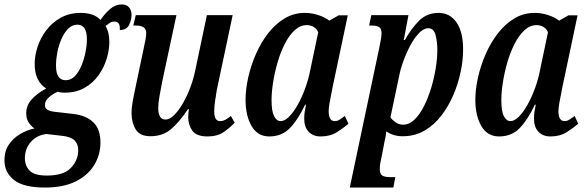

<svg xmlns="http://www.w3.org/2000/svg" viewBox="-69 -604 2646 864"><path d="M133 240Q37 240 -6 206Q-49 172 -49 117Q-49 76 -29.5 47Q-10 18 21 -0.5Q52 -19 86 -26Q71 -36 60 -53Q49 -70 49 -94Q49 -128 71.5 -154.5Q94 -181 139 -206Q87 -238 87 -317Q87 -353 100 -393Q113 -433 139 -467.5Q165 -502 204 -524Q243 -546 295 -546Q322 -546 345 -538.5Q368 -531 383 -514Q403 -543 426.5 -563.5Q450 -584 479 -584Q501 -584 512 -570.5Q523 -557 523 -537Q523 -515 512 -492Q501 -469 470 -469Q473 -507 446 -507Q434 -507 425 -501Q416 -495 406 -487Q423 -459 423 -416Q423 -379 411 -339.5Q399 -300 374.5 -265.5Q350 -231 312 -209Q274 -187 221 -187Q204 -187 190 -191Q169 -182 151 -166Q133 -150 133 -131Q133 -116 145.5 -109.5Q158 -103 176 -101L263 -91Q320 -84 351.5 -53Q383 -22 383 37Q383 92 355 138.5Q327 185 271.5 212.5Q216 240 133 240ZM226 -243Q250 -243 267.5 -261Q285 -279 297 -307.5Q309 -336 315.5 -368Q322 -400 322 -427Q322 -493 279 -493Q256 -493 238 -475Q220 -457 207.5 -428.5Q195 -400 189 -368.5Q183 -337 183 -310Q183 -274 194.5 -258.5Q206 -243 226 -243ZM142 186Q217 186 250 151.5Q283 117 283 72Q283 44 266 27.5Q249 11 209 7L139 -1Q95 5 69 35.5Q43 66 43 107Q43 142 64.5 164Q86 186 142 186Z M865 10Q815 10 796.5 -16Q778 -42 778 -78Q778 -90 781 -113H777Q739 -56 701.5 -23.5Q664 9 608 9Q560 9 541.5 -22Q523 -53 523 -95Q523 -121 529 -153Q535 -185 541 -212L578 -388Q582 -408 585.5 -425Q589 -442 589 -456Q589 -489 543 -489H531L542 -536H725L661 -237Q655 -207 649 -173Q643 -139 643 -116Q643 -95 650.5 -80.5Q658 -66 676 -66Q694 -66 714 -85.5Q734 -105 753 -137.5Q772 -170 787 -209.5Q802 -249 810 -289L862 -536H978L907 -201Q903 -177 899 -151Q895 -125 895 -103Q895 -59 921 -59Q934 -59 945 -65Q956 -71 970 -82L987 -52Q967 -30 938 -10Q909 10 865 10Z M1143 10Q1090 10 1063 -37Q1036 -84 1036 -154Q1036 -202 1048 -255.5Q1060 -309 1082.5 -360.5Q1105 -412 1137.5 -454Q1170 -496 1211.5 -521Q1253 -546 1303 -546Q1335 -546 1365.5 -535.5Q1396 -525 1413 -511L1455 -535H1496L1429 -218Q1427 -207 1422.5 -185Q1418 -163 1414 -140.5Q1410 -118 1410 -104Q1410 -59 1437 -59Q1449 -59 1459 -65.5Q1469 -72 1483 -82L1499 -47Q1478 -29 1447.5 -9.5Q1417 10 1374 10Q1340 10 1320 -11Q1300 -32 1300 -70Q1300 -89 1302.5 -103.5Q1305 -118 1308 -133H1304Q1273 -67 1236.5 -28.5Q1200 10 1143 10ZM1194 -59Q1212 -59 1232 -79Q1252 -99 1270.5 -132Q1289 -165 1304 -205.5Q1319 -246 1327 -288L1363 -459Q1356 -475 1342 -483Q1328 -491 1312 -491Q1282 -491 1257 -468Q1232 -445 1212.5 -406.5Q1193 -368 1180 -323Q1167 -278 1160 -233.5Q1153 -189 1153 -154Q1153 -103 1164.5 -81Q1176 -59 1194 -59Z M1639 -395Q1643 -416 1645.5 -430Q1648 -444 1648 -454Q1648 -475 1637 -482Q1626 -489 1605 -489H1592L1602 -536H1769L1748 -424H1753Q1782 -476 1817 -511Q1852 -546 1905 -546Q1955 -546 1985 -503.5Q2015 -461 2015 -381Q2015 -334 2004 -281Q1993 -228 1971.5 -177.5Q1950 -127 1918 -85Q1886 -43 1843.5 -17.5Q1801 8 1749 9Q1704 11 1669 -13Q1669 -5 1666.5 9Q1664 23 1661 35L1649 98Q1645 115 1642.5 128.5Q1640 142 1640 157Q1640 180 1652 186.5Q1664 193 1685 193H1710L1701 240H1505ZM1745 -43Q1773 -43 1796.5 -66Q1820 -89 1839 -126.5Q1858 -164 1871.5 -209Q1885 -254 1892 -298.5Q1899 -343 1899 -379Q1899 -416 1891 -446.5Q1883 -477 1858 -477Q1838 -477 1817 -455.5Q1796 -434 1778 -400.5Q1760 -367 1746.5 -330Q1733 -293 1727 -261L1688 -76Q1695 -65 1710.5 -54Q1726 -43 1745 -43Z M2177 10Q2124 10 2097 -37Q2070 -84 2070 -154Q2070 -202 2082 -255.5Q2094 -309 2116.5 -360.5Q2139 -412 2171.5 -454Q2204 -496 2245.5 -521Q2287 -546 2337 -546Q2369 -546 2399.5 -535.5Q2430 -525 2447 -511L2489 -535H2530L2463 -218Q2461 -207 2456.5 -185Q2452 -163 2448 -140.5Q2444 -118 2444 -104Q2444 -59 2471 -59Q2483 -59 2493 -65.5Q2503 -72 2517 -82L2533 -47Q2512 -29 2481.5 -9.5Q2451 10 2408 10Q2374 10 2354 -11Q2334 -32 2334 -70Q2334 -89 2336.5 -103.5Q2339 -118 2342 -133H2338Q2307 -67 2270.5 -28.5Q2234 10 2177 10ZM2228 -59Q2246 -59 2266 -79Q2286 -99 2304.5 -132Q2323 -165 2338 -205.5Q2353 -246 2361 -288L2397 -459Q2390 -475 2376 -483Q2362 -491 2346 -491Q2316 -491 2291 -468Q2266 -445 2246.5 -406.5Q2227 -368 2214 -323Q2201 -278 2194 -233.5Q2187 -189 2187 -154Q2187 -103 2198.5 -81Q2210 -59 2228 -59Z"/></svg>

Font: Noto Serif ExtraCondensed SemiBold
Style: Italic
Weight: 600
Width: 2
Italic angle: -12°
Designer: Monotype Design Team
Foundry: Monotype Imaging Inc.
Version: Version 2.013